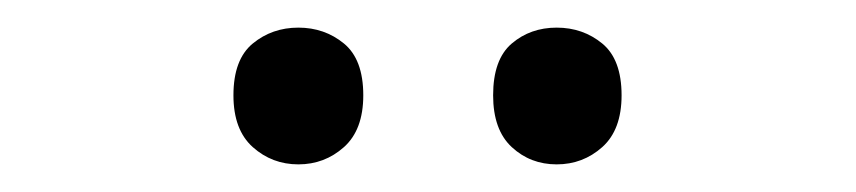

<svg xmlns="http://www.w3.org/2000/svg" viewBox="-20 -750 620 139"><path d="M149 -681Q149 -707 163 -718.5Q177 -730 196 -730Q215 -730 229 -718.5Q243 -707 243 -681Q243 -656 229 -643.5Q215 -631 196 -631Q177 -631 163 -643.5Q149 -656 149 -681ZM337 -681Q337 -707 350.5 -718.5Q364 -730 383 -730Q402 -730 416 -718.5Q430 -707 430 -681Q430 -656 416 -643.5Q402 -631 383 -631Q364 -631 350.5 -643.5Q337 -656 337 -681Z"/></svg>

Font: Noto Sans Takri
Style: Regular
Weight: 400
Designer: Monotype Design Team
Foundry: Monotype Imaging Inc.
Version: Version 2.003; ttfautohint (v1.8.4.7-5d5b)